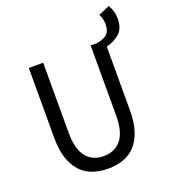

<svg xmlns="http://www.w3.org/2000/svg" viewBox="-150 -933 930 1053"><g transform="rotate(-20 315.0 -406.5)"><path d="M301 12Q253 12 212 -2Q171 -16 141.5 -47.5Q112 -79 95.5 -128Q79 -177 79 -248V-656H163V-246Q163 -195 173.5 -159.5Q184 -124 202.5 -102.5Q221 -81 246 -71Q271 -61 301 -61Q331 -61 356 -71Q381 -81 400 -102.5Q419 -124 429.5 -159.5Q440 -195 440 -246V-656H473Q514 -661 535.5 -679Q557 -697 557 -739Q557 -754 553 -769.5Q549 -785 542 -797L607 -825Q618 -808 624 -788Q630 -768 630 -745Q630 -687 598.5 -659Q567 -631 521 -620V-248Q521 -177 504.5 -128Q488 -79 459 -47.5Q430 -16 389.5 -2Q349 12 301 12Z"/></g></svg>

Font: Source Code Pro
Style: Regular
Weight: 400
Monospace: yes
Designer: Paul D. Hunt, Teo Tuominen
Foundry: Adobe Systems Incorporated
Version: Version 2.030;PS 1.000;hotconv 16.6.51;makeotf.lib2.5.65220